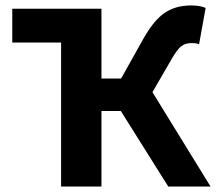

<svg xmlns="http://www.w3.org/2000/svg" viewBox="-20 -684 792 704"><path d="M204 0V-528H25V-652H352V-396H424L508 -546Q546 -612 585.5 -638Q625 -664 681 -664Q695 -664 709 -662Q723 -660 734 -655L710 -522Q702 -525 694.5 -525.5Q687 -526 682 -526Q659 -526 644 -514Q629 -502 609 -467L539 -346L752 0H597L423 -277H352V0Z"/></svg>

Font: hySource Sans Pro
Style: Bold
Weight: 700
Designer: Paul D. Hunt
Foundry: Adobe Systems Incorporated
Version: Version 2.021;PS 2.000;hotconv 1.0.86;makeotf.lib2.5.63406